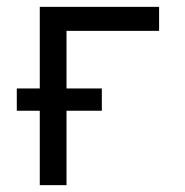

<svg xmlns="http://www.w3.org/2000/svg" viewBox="-20 -540 540 560"><path d="M96 0V-217H29V-282H96V-520H444V-450H174V-282H277V-217H174V0Z"/></svg>

Font: Iosevka Term SS14
Style: Regular
Weight: 400
Monospace: yes
Designer: Belleve Invis
Foundry: Belleve Invis
Version: Version 24.1.1; ttfautohint (v1.8.4)